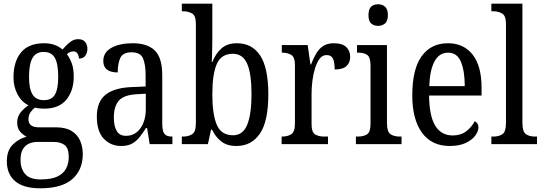

<svg xmlns="http://www.w3.org/2000/svg" viewBox="-20 -780 2937 1039"><path d="M198 239Q107 239 62 200.5Q17 162 17 93Q17 34 49.5 2Q82 -30 124 -40Q106 -49 89.5 -67Q73 -85 73 -117Q73 -147 90 -169.5Q107 -192 134 -210Q96 -229 74.5 -270Q53 -311 53 -361Q53 -447 94 -496.5Q135 -546 219 -546Q251 -546 276.5 -536.5Q302 -527 318 -512Q326 -521 338.5 -534Q351 -547 367 -557.5Q383 -568 403 -568Q429 -568 441 -552.5Q453 -537 453 -516Q453 -495 442 -479Q431 -463 407 -463Q407 -478 399.5 -490Q392 -502 378 -502Q367 -502 358.5 -498Q350 -494 342 -487Q357 -467 368 -438.5Q379 -410 379 -365Q379 -290 339.5 -241Q300 -192 219 -192Q208 -192 193 -193.5Q178 -195 169 -198Q156 -188 145 -172.5Q134 -157 134 -134Q134 -91 191 -91H283Q335 -91 367 -71.5Q399 -52 413.5 -19Q428 14 428 54Q428 139 371.5 189Q315 239 198 239ZM217 -238Q260 -238 277.5 -268.5Q295 -299 295 -365Q295 -434 277 -466.5Q259 -499 216 -499Q174 -499 155.5 -465.5Q137 -432 137 -364Q137 -300 156 -269Q175 -238 217 -238ZM200 191Q259 191 292 174.5Q325 158 338.5 130.5Q352 103 352 69Q352 23 330.5 5.5Q309 -12 269 -12H182Q159 -12 138.5 -3.5Q118 5 104.5 26Q91 47 91 87Q91 131 115.5 161Q140 191 200 191Z M635 10Q580 10 542 -29Q504 -68 504 -150Q504 -230 552 -268Q600 -306 698 -309L768 -312V-373Q768 -429 754.5 -463Q741 -497 692 -497Q645 -497 631 -466.5Q617 -436 617 -388Q539 -388 539 -450Q539 -497 583.5 -521.5Q628 -546 698 -546Q777 -546 817.5 -507Q858 -468 858 -372V-113Q858 -71 869.5 -56Q881 -41 910 -41H913V0H790L776 -87H770Q752 -59 734.5 -37Q717 -15 694 -2.5Q671 10 635 10ZM661 -45Q711 -45 740 -86Q769 -127 769 -191V-273L718 -270Q649 -266 622.5 -234.5Q596 -203 596 -144Q596 -98 611.5 -71.5Q627 -45 661 -45Z M1259 10Q1209 10 1177.5 -14.5Q1146 -39 1128 -78H1122L1105 0H964V-41H971Q999 -41 1019.5 -53.5Q1040 -66 1040 -113V-651Q1040 -695 1019.5 -707Q999 -719 971 -719H964V-760H1129V-575Q1129 -557 1128.5 -532Q1128 -507 1127.5 -482.5Q1127 -458 1126 -444H1129Q1147 -490 1178.5 -518Q1210 -546 1262 -546Q1344 -546 1388 -479.5Q1432 -413 1432 -269Q1432 -124 1386.5 -57Q1341 10 1259 10ZM1241 -48Q1295 -48 1318 -105.5Q1341 -163 1341 -271Q1341 -381 1317.5 -435Q1294 -489 1240 -489Q1177 -489 1153 -433.5Q1129 -378 1129 -270Q1129 -162 1153 -105Q1177 -48 1241 -48Z M1504 0V-41H1507Q1536 -41 1556 -53.5Q1576 -66 1576 -113V-427Q1576 -471 1556 -483Q1536 -495 1508 -495H1505V-536H1645L1660 -431H1663Q1675 -462 1690 -488.5Q1705 -515 1728 -530.5Q1751 -546 1787 -546Q1831 -546 1853 -526Q1875 -506 1875 -472Q1875 -441 1855 -422.5Q1835 -404 1791 -404Q1791 -445 1781.5 -463.5Q1772 -482 1747 -482Q1725 -482 1710 -462.5Q1695 -443 1685 -411Q1675 -379 1670.5 -342.5Q1666 -306 1666 -273V-108Q1666 -64 1685.5 -52.5Q1705 -41 1733 -41H1755V0Z M2026 -640Q2003 -640 1988.5 -653Q1974 -666 1974 -698Q1974 -731 1988.5 -744Q2003 -757 2026 -757Q2048 -757 2063.5 -744Q2079 -731 2079 -698Q2079 -666 2063.5 -653Q2048 -640 2026 -640ZM1906 0V-41H1917Q1947 -41 1966 -53Q1985 -65 1985 -110V-425Q1985 -470 1967.5 -482.5Q1950 -495 1920 -495H1912V-536H2074V-115Q2074 -67 2093 -54Q2112 -41 2143 -41H2153V0Z M2413 10Q2316 10 2263.5 -62Q2211 -134 2211 -264Q2211 -405 2261.5 -475.5Q2312 -546 2404 -546Q2489 -546 2537.5 -484.5Q2586 -423 2586 -305V-263H2302Q2303 -152 2335.5 -99.5Q2368 -47 2430 -47Q2474 -47 2503.5 -70Q2533 -93 2549 -124Q2557 -120 2563 -112Q2569 -104 2569 -90Q2569 -70 2552 -46.5Q2535 -23 2500.5 -6.5Q2466 10 2413 10ZM2495 -314Q2495 -395 2474.5 -445Q2454 -495 2405 -495Q2357 -495 2331.5 -448Q2306 -401 2303 -314Z M2639 0V-41H2650Q2680 -41 2699 -54Q2718 -67 2718 -115V-651Q2718 -695 2697 -707Q2676 -719 2650 -719H2639V-760H2807V-115Q2807 -67 2826 -54Q2845 -41 2875 -41H2886V0Z"/></svg>

Font: Noto Serif Ethiopic Condensed
Style: Regular
Weight: 400
Width: 3
Designer: Monotype Design Team
Foundry: Monotype Imaging Inc.
Version: Version 2.102; ttfautohint (v1.8.4.7-5d5b)